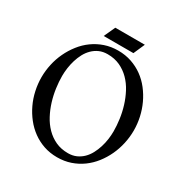

<svg xmlns="http://www.w3.org/2000/svg" viewBox="-188 -971 1092 1136"><g transform="rotate(30 357.5 -403.0)"><path d="M672.9 -349.1Q672.9 -304.2 663.1 -259.5Q653.3 -214.8 634.5 -174.6Q615.7 -134.3 588.6 -99.6Q561.5 -64.9 526.4 -39.3Q491.2 -13.7 449 0.7Q406.7 15.1 357.9 15.1Q309.1 15.1 266.8 0.7Q224.6 -13.7 189.5 -39.3Q154.3 -64.9 127 -99.6Q99.6 -134.3 80.6 -174.6Q61.5 -214.8 51.8 -259.5Q42 -304.2 42 -349.1Q42 -394 51.8 -438.5Q61.5 -482.9 80.6 -523.2Q99.6 -563.5 127 -598.4Q154.3 -633.3 189.5 -658.7Q224.6 -684.1 266.8 -698.5Q309.1 -712.9 357.9 -712.9Q406.7 -712.9 449 -698.5Q491.2 -684.1 526.4 -658.7Q561.5 -633.3 588.6 -598.4Q615.7 -563.5 634.5 -523.2Q653.3 -482.9 663.1 -438.5Q672.9 -394 672.9 -349.1ZM314 -663.1Q282.2 -663.1 257.6 -652.1Q232.9 -641.1 213.9 -622.3Q194.8 -603.5 181.6 -578.9Q168.5 -554.2 160.2 -526.9Q151.9 -499.5 147.9 -471.2Q144 -442.9 144 -417Q144 -378.4 149.9 -335.2Q155.8 -292 168.7 -250Q181.6 -208 201.9 -169.7Q222.2 -131.3 251 -102.1Q279.8 -72.8 317.1 -55.4Q354.5 -38.1 401.9 -38.1Q433.1 -38.1 457.8 -49.1Q482.4 -60.1 501.5 -78.9Q520.5 -97.7 533.7 -122.6Q546.9 -147.5 555.4 -174.8Q564 -202.1 567.9 -230.7Q571.8 -259.3 571.8 -285.2Q571.8 -323.7 565.9 -366.7Q560.1 -409.7 547.1 -451.7Q534.2 -493.7 513.9 -532Q493.7 -570.3 464.8 -599.4Q436 -628.4 398.7 -645.8Q361.3 -663.1 314 -663.1ZM238.8 -744.6 273.9 -821.3H475.6L441.9 -744.6Z"/></g></svg>

Font: Redressed
Style: Regular
Weight: 400
Designer: Astigmatic (AOETI)
Foundry: Astigmatic (AOETI)
Version: Version 1.000